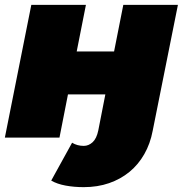

<svg xmlns="http://www.w3.org/2000/svg" viewBox="-21 -567 753 791"><path d="M324 204Q284 204 249 197.5Q214 191 190 177L276 21Q297 34 324 34Q344 34 360.5 19Q377 4 384 -30L413 -178H259L224 0H-1L108 -547H333L295 -355H449L487 -547H712L608 -28Q598 25 573.5 68Q549 111 512.5 141Q476 171 428.5 187.5Q381 204 324 204Z"/></svg>

Font: Argentum Sans Black
Style: Italic
Weight: 900
Italic angle: -11°
Designer: Julieta Ulanovsky (font), Cristiano Sobral (main changes and remaster)
Foundry: Julieta Ulanovsky (font), Cristiano Sobral (main changes and remaster)
Version: Version 2.007;June 15, 2022;FontCreator 14.0.0.2814 64-bit; 